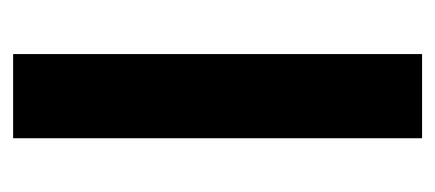

<svg xmlns="http://www.w3.org/2000/svg" viewBox="-210 -470 679 300"><g transform="rotate(90 130.0 -319.5)"><path d="M195.5 0H64V-639H195.5Z"/></g></svg>

Font: Anek Odia Medium SemiBold
Style: Regular
Weight: 600
Version: Version 1.003